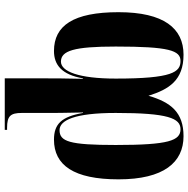

<svg xmlns="http://www.w3.org/2000/svg" viewBox="-12 -788 810 827"><g transform="rotate(-90 393.5 -375.0)"><path d="M220 10C322 10 366 -44 394 -141C422 -52 461 10 571 10C684 10 754 -74 754 -270C754 -465 696 -548 587 -548C527 -548 485 -515 469 -423H467C469 -502 469 -552 469 -586V-760H247V-750H256C306 -750 320 -736 320 -687V-586C320 -552 320 -502 322 -423H320C304 -515 273 -548 205 -548C95 -548 34 -463 34 -270C34 -75 107 10 220 10ZM250 -3C201 -3 182 -53 182 -282C182 -482 197 -524 246 -524C288 -524 320 -460 320 -282C320 -56 297 -3 250 -3ZM544 -3C496 -3 468 -38 468 -282C468 -442 499 -518 541 -518C588 -518 606 -462 606 -282C606 -52 589 -3 544 -3Z"/></g></svg>

Font: Noto Serif Display ExtraCondensed ExtraBold
Style: Regular
Weight: 800
Width: 2
Designer: Monotype Design Team
Foundry: Monotype Imaging Inc.
Version: Version 2.009